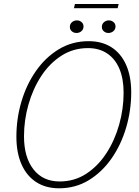

<svg xmlns="http://www.w3.org/2000/svg" viewBox="-20 -956 714 984"><path d="M282.5 9Q214.5 9 165.5 -22.8Q116.5 -54.5 90.2 -114Q64 -173.5 64 -255.5Q64 -348.5 90 -436Q116 -523.5 164.8 -593Q213.5 -662.5 281.8 -703.8Q350 -745 434.5 -745Q502.5 -745 551.2 -713.8Q600 -682.5 626.2 -623.8Q652.5 -565 652.5 -482.5Q652.5 -390 626.5 -302Q600.5 -214 551.8 -144Q503 -74 435 -32.5Q367 9 282.5 9ZM285.5 -26Q361.5 -26 422 -65.5Q482.5 -105 525.2 -170.8Q568 -236.5 590.8 -317.5Q613.5 -398.5 613.5 -481Q613.5 -552.5 591.8 -603.8Q570 -655 529 -682.2Q488 -709.5 431 -709.5Q355.5 -709.5 294.8 -670.5Q234 -631.5 191.2 -566Q148.5 -500.5 125.8 -420.2Q103 -340 103 -257.5Q103 -150 151.5 -88Q200 -26 285.5 -26ZM372 -787Q358 -787 348 -795.8Q338 -804.5 338 -818Q338 -833 348.8 -842.2Q359.5 -851.5 374.5 -851.5Q388 -851.5 398 -842.8Q408 -834 408 -820.5Q408 -805.5 397.2 -796.2Q386.5 -787 372 -787ZM535.5 -787Q522 -787 512 -795.8Q502 -804.5 502 -818Q502 -833 512.8 -842.2Q523.5 -851.5 538 -851.5Q551.5 -851.5 561.8 -842.8Q572 -834 572 -820.5Q572 -805.5 561 -796.2Q550 -787 535.5 -787ZM359 -914 364 -935.5H588L583 -914Z"/></svg>

Font: Epilogue ExtraLight
Style: Italic
Weight: 250
Italic angle: -12°
Designer: Tyler Finck
Foundry: Etcetera Type Co
Version: Version 2.112